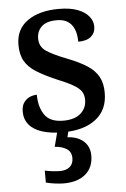

<svg xmlns="http://www.w3.org/2000/svg" viewBox="-55 -586 569 866"><g transform="rotate(-5 229.5 -153.0)"><path d="M215 10Q160 10 121 -2.5Q82 -15 62 -39.5Q42 -64 42 -98Q42 -125 53.5 -140.5Q65 -156 81 -162.5Q97 -169 112 -169Q112 -114 136.5 -78Q161 -42 221 -42Q273 -42 300 -66Q327 -90 327 -127Q327 -151 316 -166.5Q305 -182 278.5 -197Q252 -212 205 -231Q152 -254 117.5 -275.5Q83 -297 66 -326.5Q49 -356 49 -400Q49 -471 102.5 -508.5Q156 -546 244 -546Q296 -546 329.5 -533Q363 -520 380 -499Q397 -478 397 -453Q397 -425 377.5 -408Q358 -391 319 -391Q319 -441 297 -468.5Q275 -496 231 -496Q184 -496 162 -475Q140 -454 140 -421Q140 -385 168 -365Q196 -345 263 -319Q317 -298 351 -276Q385 -254 401.5 -224.5Q418 -195 418 -151Q418 -73 363.5 -31.5Q309 10 215 10ZM198 240Q182 240 159 237Q136 234 118 229V175Q136 179 154.5 181Q173 183 186 183Q215 183 231 169Q247 155 247 130Q247 101 225.5 87.5Q204 74 172 72L193 -9H243L233 34Q266 36 288 48Q310 60 321.5 79.5Q333 99 333 126Q333 179 297.5 209.5Q262 240 198 240Z"/></g></svg>

Font: Noto Serif Hebrew Medium
Style: Regular
Weight: 500
Version: Version 2.003